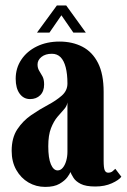

<svg xmlns="http://www.w3.org/2000/svg" viewBox="-20 -686 472 716"><path d="M148.5 11Q114.5 11 86.2 -5.5Q58 -22 40.8 -52.2Q23.5 -82.5 23.5 -123.5Q23.5 -172 44.5 -203.8Q65.5 -235.5 96.5 -256.8Q127.5 -278 158.5 -294.5Q189.5 -311 210.5 -329.5Q231.5 -348 231.5 -374.5Q231.5 -410 225 -435Q218.5 -460 205.8 -472.8Q193 -485.5 173.5 -485.5Q149.5 -485.5 134.8 -473.8Q120 -462 120 -445.5Q120 -432 126.2 -422Q132.5 -412 138.5 -401Q144.5 -390 144.5 -371Q144.5 -345.5 130 -331Q115.5 -316.5 92 -316.5Q68 -316.5 53.2 -336.8Q38.5 -357 38.5 -392.5Q38.5 -432 59.5 -463.5Q80.5 -495 117.5 -513Q154.5 -531 202 -531Q250 -531 287.2 -511.8Q324.5 -492.5 345.5 -451.2Q366.5 -410 366.5 -343V-86.5Q366.5 -60 370.5 -51Q374.5 -42 383.5 -42Q393.5 -42 400 -47.5Q406.5 -53 410 -56.5L432.5 -27Q423.5 -14.5 397 -2.5Q370.5 9.5 335.5 9.5Q300 9.5 281 -0.2Q262 -10 254 -23Q246 -36 242.5 -44.5Q241 -38.5 231.2 -25.2Q221.5 -12 201.8 -0.5Q182 11 148.5 11ZM195 -50.5Q206 -50.5 214.2 -60.5Q222.5 -70.5 227 -86.5Q231.5 -102.5 231.5 -120V-304Q229.5 -290 218.5 -278Q207.5 -266 194 -250Q180.5 -234 170.2 -208Q160 -182 160 -140.5Q160 -96 169.8 -73.2Q179.5 -50.5 195 -50.5ZM118 -564.5 192 -665.5H227L300 -564.5H253.5L209 -629L164.5 -564.5Z"/></svg>

Font: Imbue Thin 10pt ExtraBold
Style: Regular
Weight: 800
Version: Version 1.102